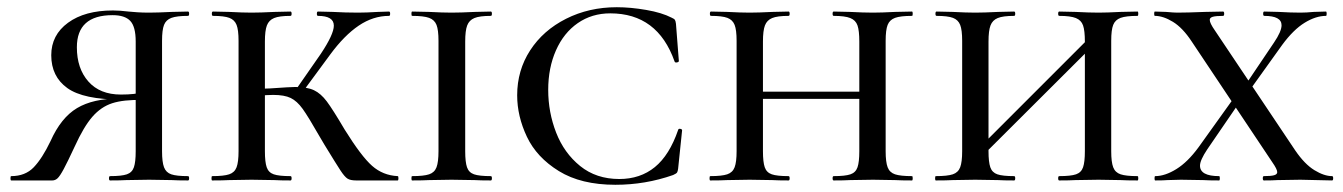

<svg xmlns="http://www.w3.org/2000/svg" viewBox="-20 -500 3721 532"><path d="M11 -12Q50 -12 73.5 -36.5Q97 -61 120 -109Q149 -174 193.5 -200.5Q238 -227 310 -227L317 -224Q211 -224 166.5 -256Q122 -288 122 -347Q122 -403 168.5 -437Q215 -471 293 -471Q312 -471 336 -468Q346 -467 360.5 -466Q375 -465 393 -465Q416 -465 456 -467L501 -468Q504 -468 504 -462Q504 -456 501 -456Q470 -456 455 -450.5Q440 -445 434.5 -431Q429 -417 429 -387V-81Q429 -51 434.5 -36.5Q440 -22 454.5 -17Q469 -12 501 -12Q504 -12 504 -6Q504 0 501 0Q472 0 456 -1L393 -2L330 -1Q314 0 285 0Q282 0 282 -6Q282 -12 285 -12Q317 -12 331.5 -17Q346 -22 351 -36.5Q356 -51 356 -81V-385Q356 -426 341 -442Q326 -458 292 -458Q193 -458 193 -369Q193 -310 225 -274Q257 -238 315 -238Q356 -238 376 -245L373 -223Q322 -224 291 -214Q260 -204 236 -176.5Q212 -149 187 -94Q167 -51 156.5 -31.5Q146 -12 139.5 -6Q133 0 125 0H11Q9 0 9 -6Q9 -12 11 -12Z M879 -99 866 -121Q834 -177 818.5 -198.5Q803 -220 785.5 -228.5Q768 -237 737 -237Q727 -237 693 -235L692 -253Q718 -255 728 -255Q786 -259 798 -259Q831 -259 850 -250Q869 -241 885.5 -219Q902 -197 935 -141Q981 -67 1011 -40.5Q1041 -14 1082 -12Q1084 -12 1084 -6Q1084 0 1082 0H967Q951 0 943 -5Q935 -10 923.5 -27.5Q912 -45 879 -99ZM568 -12Q600 -12 615 -17Q630 -22 635.5 -36.5Q641 -51 641 -81V-387Q641 -417 635.5 -431Q630 -445 615.5 -450.5Q601 -456 570 -456Q567 -456 567 -462Q567 -468 570 -468L615 -467Q653 -465 677 -465Q701 -465 741 -467L785 -468Q788 -468 788 -462Q788 -456 785 -456Q754 -456 739.5 -450Q725 -444 719.5 -429.5Q714 -415 714 -385V-81Q714 -51 719 -36.5Q724 -22 738.5 -17Q753 -12 785 -12Q788 -12 788 -6Q788 0 785 0Q756 0 740 -1L677 -2L615 -1Q598 0 568 0Q566 0 566 -6Q566 -12 568 -12ZM796 -246 869 -351Q905 -405 905 -429Q905 -456 861 -456Q858 -456 858 -462Q858 -468 861 -468L902 -467Q938 -465 972 -465Q995 -465 1027 -467L1058 -468Q1061 -468 1061 -462Q1061 -456 1058 -456Q1014 -456 974 -429Q934 -402 895 -349L814 -239Z M1340 -12Q1343 -12 1343 -6Q1343 0 1340 0Q1311 0 1295 -1L1231 -2L1169 -1Q1152 0 1122 0Q1120 0 1120 -6Q1120 -12 1122 -12Q1154 -12 1169 -17Q1184 -22 1189.5 -36.5Q1195 -51 1195 -81V-387Q1195 -417 1189.5 -431Q1184 -445 1169 -450.5Q1154 -456 1122 -456Q1120 -456 1120 -462Q1120 -468 1122 -468L1169 -467Q1207 -465 1231 -465Q1256 -465 1296 -467L1340 -468Q1343 -468 1343 -462Q1343 -456 1340 -456Q1309 -456 1294.5 -450Q1280 -444 1274.5 -429.5Q1269 -415 1269 -385V-81Q1269 -51 1274 -36.5Q1279 -22 1293.5 -17Q1308 -12 1340 -12Z M1841 -451Q1848 -448 1850 -445Q1852 -442 1853 -434L1861 -331Q1861 -328 1855.5 -327Q1850 -326 1849 -330Q1802 -463 1671 -463Q1620 -463 1581 -436Q1542 -409 1520.5 -360.5Q1499 -312 1499 -251Q1499 -189 1521 -132.5Q1543 -76 1587.5 -40Q1632 -4 1696 -4Q1754 -4 1794.5 -37Q1835 -70 1859 -140Q1860 -144 1865 -143Q1870 -142 1870 -139L1859 -33Q1858 -25 1856 -22Q1854 -19 1845 -15Q1768 12 1685 12Q1590 12 1528.5 -26Q1467 -64 1440 -121Q1413 -178 1413 -236Q1413 -305 1449 -360.5Q1485 -416 1548.5 -448Q1612 -480 1689 -480Q1727 -480 1770.5 -472.5Q1814 -465 1841 -451Z M2290 -456Q2287 -456 2287 -462Q2287 -468 2290 -468L2335 -467Q2373 -465 2399 -465Q2422 -465 2460 -467L2507 -468Q2509 -468 2509 -462Q2509 -456 2507 -456Q2475 -456 2460 -450.5Q2445 -445 2439.5 -431Q2434 -417 2434 -387V-81Q2434 -51 2439.5 -36.5Q2445 -22 2460 -17Q2475 -12 2507 -12Q2509 -12 2509 -6Q2509 0 2507 0Q2477 0 2460 -1L2399 -2L2335 -1Q2319 0 2290 0Q2287 0 2287 -6Q2287 -12 2290 -12Q2322 -12 2336.5 -17Q2351 -22 2356 -36.5Q2361 -51 2361 -81V-385Q2361 -415 2356 -429.5Q2351 -444 2336 -450Q2321 -456 2290 -456ZM2055 -246H2394V-226H2055ZM1950 -456Q1947 -456 1947 -462Q1947 -468 1950 -468L1995 -467Q2033 -465 2057 -465Q2081 -465 2121 -467L2165 -468Q2168 -468 2168 -462Q2168 -456 2165 -456Q2134 -456 2119.5 -450Q2105 -444 2099.5 -429.5Q2094 -415 2094 -385V-81Q2094 -51 2099 -36.5Q2104 -22 2118.5 -17Q2133 -12 2165 -12Q2168 -12 2168 -6Q2168 0 2165 0Q2136 0 2120 -1L2057 -2L1995 -1Q1978 0 1948 0Q1946 0 1946 -6Q1946 -12 1948 -12Q1980 -12 1995 -17Q2010 -22 2015.5 -36.5Q2021 -51 2021 -81V-387Q2021 -417 2015.5 -431Q2010 -445 1995.5 -450.5Q1981 -456 1950 -456Z M2915 -456Q2912 -456 2912 -462Q2912 -468 2915 -468L2960 -467Q2998 -465 3024 -465Q3047 -465 3085 -467L3132 -468Q3134 -468 3134 -462Q3134 -456 3132 -456Q3100 -456 3085 -450.5Q3070 -445 3064.5 -431Q3059 -417 3059 -387V-81Q3059 -51 3064.5 -36.5Q3070 -22 3085 -17Q3100 -12 3132 -12Q3134 -12 3134 -6Q3134 0 3132 0Q3102 0 3085 -1L3024 -2L2960 -1Q2944 0 2915 0Q2912 0 2912 -6Q2912 -12 2915 -12Q2947 -12 2961.5 -17Q2976 -22 2981 -36.5Q2986 -51 2986 -81V-385Q2986 -415 2981 -429.5Q2976 -444 2961 -450Q2946 -456 2915 -456ZM2672 -69 3019 -416 3035 -400 2687 -53ZM2575 -456Q2572 -456 2572 -462Q2572 -468 2575 -468L2620 -467Q2658 -465 2682 -465Q2706 -465 2746 -467L2790 -468Q2793 -468 2793 -462Q2793 -456 2790 -456Q2759 -456 2744.5 -450Q2730 -444 2724.5 -429.5Q2719 -415 2719 -385V-81Q2719 -51 2724 -36.5Q2729 -22 2743.5 -17Q2758 -12 2790 -12Q2793 -12 2793 -6Q2793 0 2790 0Q2761 0 2745 -1L2682 -2L2620 -1Q2603 0 2573 0Q2571 0 2571 -6Q2571 -12 2573 -12Q2605 -12 2620 -17Q2635 -22 2640.5 -36.5Q2646 -51 2646 -81V-387Q2646 -417 2640.5 -431Q2635 -445 2620.5 -450.5Q2606 -456 2575 -456Z M3305 -41Q3305 -12 3358 -12Q3360 -12 3360 -6Q3360 0 3358 0Q3329 0 3314 -1L3252 -2L3215 -1Q3204 0 3181 0Q3179 0 3179 -6Q3179 -12 3181 -12Q3208 -12 3239.5 -31.5Q3271 -51 3301 -92L3407 -240L3425 -232L3325 -86Q3305 -56 3305 -41ZM3531 -430Q3531 -456 3483 -456Q3480 -456 3480 -462Q3480 -468 3483 -468L3523 -467Q3557 -465 3583 -465Q3600 -465 3620 -467L3654 -468Q3656 -468 3656 -462Q3656 -456 3654 -456Q3626 -456 3595 -437Q3564 -418 3533 -376L3432 -235L3417 -244L3510 -382Q3531 -413 3531 -430ZM3671 0 3583 -2 3520 -1Q3506 0 3482 0Q3479 0 3479 -6Q3479 -12 3482 -12Q3502 -12 3510.5 -14.5Q3519 -17 3519 -23Q3519 -31 3505 -51L3282 -385Q3257 -423 3230 -439.5Q3203 -456 3180 -456Q3178 -456 3178 -462Q3178 -468 3180 -468L3211 -467Q3233 -465 3242 -465Q3269 -465 3319 -467L3369 -468Q3372 -468 3372 -462Q3372 -456 3369 -456Q3349 -456 3340.5 -453.5Q3332 -451 3332 -445Q3332 -436 3346 -416L3569 -83Q3595 -45 3622 -28.5Q3649 -12 3671 -12Q3674 -12 3674 -6Q3674 0 3671 0Z"/></svg>

Font: Cormorant Unicase Medium
Style: Regular
Weight: 500
Designer: Christian Thalmann (Catharsis Fonts)
Foundry: Catharsis Fonts
Version: Version 4.000